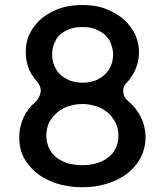

<svg xmlns="http://www.w3.org/2000/svg" viewBox="-20 -743 672 775"><path d="M497.1 -335Q478.5 -350.6 477.5 -372.1Q475.6 -394.5 493.2 -411.1Q497.1 -416 501 -419.9Q504.9 -424.8 507.8 -429.7Q524.4 -452.1 532.2 -477.5Q541 -502.9 541 -532.2Q541 -558.6 533.2 -583Q526.4 -607.4 510.7 -628.9Q496.1 -650.4 475.6 -668Q455.1 -684.6 429.7 -697.3Q404.3 -710 375 -716.8Q345.7 -722.7 312.5 -722.7Q280.3 -722.7 250 -716.8Q220.7 -710.9 195.3 -698.2Q168.9 -685.5 148.4 -668.9Q127.9 -651.4 113.3 -629.9Q98.6 -608.4 90.8 -584Q84 -559.6 84 -532.2Q84 -503.9 91.8 -478.5Q99.6 -452.1 116.2 -430.7Q119.1 -426.8 121.1 -423.8Q123 -420.9 126 -418Q148.4 -392.6 143.6 -369.1Q138.7 -345.7 121.1 -329.1Q106.4 -317.4 95.7 -302.7Q85 -289.1 76.2 -271.5Q67.4 -252.9 62.5 -231.4Q57.6 -210.9 57.6 -187.5Q57.6 -159.2 65.4 -132.8Q73.2 -107.4 89.8 -85Q106.4 -62.5 128.9 -43.9Q151.4 -26.4 179.7 -13.7Q209 0 242.2 5.9Q274.4 12.7 312.5 12.7Q349.6 12.7 382.8 5.9Q415 -1 444.3 -13.7Q472.7 -26.4 495.1 -43.9Q517.6 -61.5 534.2 -85Q550.8 -107.4 558.6 -132.8Q567.4 -159.2 567.4 -187.5Q567.4 -210.9 562.5 -231.4Q557.6 -252.9 547.9 -271.5Q547.9 -271.5 547.9 -271.5Q538.1 -291 525.4 -306.6Q512.7 -322.3 497.1 -335ZM248 -620.1Q261.7 -627 278.3 -630.9Q294.9 -633.8 313.5 -633.8Q332 -633.8 347.7 -630.9Q363.3 -627 377 -620.1Q390.6 -613.3 402.3 -603.5Q413.1 -593.8 420.9 -582Q427.7 -569.3 431.6 -554.7Q436.5 -540 436.5 -523.4Q436.5 -505.9 432.6 -491.2Q427.7 -476.6 420.9 -463.9Q412.1 -450.2 401.4 -440.4Q390.6 -430.7 377 -423.8Q363.3 -416 347.7 -413.1Q332 -409.2 313.5 -409.2Q295.9 -409.2 279.3 -413.1Q263.7 -416 250 -423.8Q236.3 -430.7 224.6 -440.4Q213.9 -450.2 206.1 -463.9Q198.2 -476.6 194.3 -491.2Q190.4 -505.9 190.4 -523.4Q190.4 -540 194.3 -554.7Q198.2 -569.3 206.1 -582Q205.1 -582 205.1 -582Q212.9 -594.7 223.6 -604.5Q234.4 -613.3 248 -620.1ZM389.6 -90.8Q373 -84 354.5 -80.1Q335 -76.2 312.5 -76.2Q291 -76.2 271.5 -80.1Q252 -83 235.4 -90.8Q218.8 -98.6 206.1 -108.4Q193.4 -119.1 184.6 -132.8Q175.8 -146.5 171.9 -162.1Q167 -177.7 167 -195.3Q167 -213.9 171.9 -230.5Q175.8 -247.1 185.5 -260.7Q195.3 -275.4 208 -286.1Q220.7 -297.9 237.3 -306.6Q253.9 -314.5 272.5 -318.4Q292 -323.2 312.5 -323.2Q334 -323.2 352.5 -318.4Q371.1 -314.5 387.7 -306.6Q404.3 -297.9 417 -287.1Q429.7 -275.4 438.5 -260.7Q448.2 -247.1 453.1 -230.5Q458 -213.9 458 -195.3Q458 -176.8 453.1 -161.1Q449.2 -145.5 439.5 -132.8Q440.4 -132.8 440.4 -132.8Q431.6 -119.1 418.9 -109.4Q406.2 -98.6 389.6 -90.8Z"/></svg>

Font: DeepSea
Style: Medium
Weight: 500
Designer: Stem
Version: Version 3.019;git-0a5106e0b